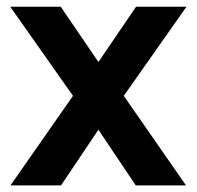

<svg xmlns="http://www.w3.org/2000/svg" viewBox="-20 -564 598 584"><path d="M202 -272.5 11.2 -543.5H164.8L314.2 -324.2H244.5L393.8 -543.5H547.2L356.5 -272.5L545.8 0H393L246 -219.2H312.8L165.5 0H11.8Z"/></svg>

Font: Trafiko Sans Variable
Style: Regular
Weight: 400
Designer: Gumpita Rahayu / Trafiko
Foundry: Tokotype / Trafiko
Version: Version 0.001;FEAKit 1.0